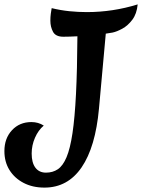

<svg xmlns="http://www.w3.org/2000/svg" viewBox="-74 -817 646 873"><path d="M128 36Q74 36 33 14.5Q-8 -7 -31 -44Q-54 -81 -54 -130Q-54 -188 -19.5 -225Q15 -262 69 -262Q100 -262 125 -246Q100 -225 85 -190.5Q70 -156 70 -119Q70 -77 87 -54.5Q104 -32 135 -32Q166 -32 189 -47.5Q212 -63 228.5 -102Q245 -141 255.5 -211Q266 -281 271.5 -389Q277 -497 278 -652Q239 -650 214 -650Q179 -650 167 -672.5Q155 -695 155 -723Q155 -740 157 -755Q159 -770 161 -780Q202 -770 242 -766Q282 -762 321 -762Q439 -762 552 -797Q548 -754 527.5 -727Q507 -700 482 -686.5Q457 -673 438 -669Q424 -667 407 -664L376 -323Q360 -148 297 -56Q234 36 128 36Z"/></svg>

Font: Merienda SemiBold
Style: Regular
Weight: 600
Designer: Eduardo Rodriguez Tunni
Foundry: Eduardo Rodriguez Tunni
Version: Version 2.001; ttfautohint (v1.8.4.7-5d5b)